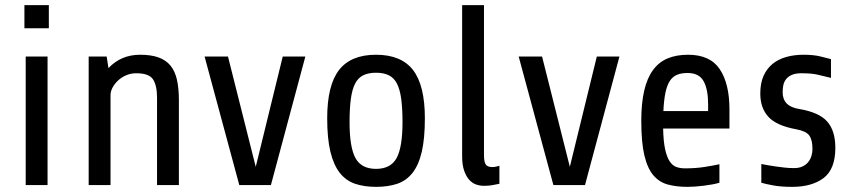

<svg xmlns="http://www.w3.org/2000/svg" viewBox="-20 -720 3320 747"><path d="M75 -610V-700H170V-610ZM80 0V-500H165V0Z M325 0V-500H395L402 -455Q451 -507 525 -507Q568 -507 597 -496.5Q626 -486 643.5 -464.5Q661 -443 668.5 -409.5Q676 -376 676 -330V0H591V-340Q591 -387 575.5 -411Q560 -435 510 -435Q489 -435 470.5 -427Q452 -419 438.5 -406Q425 -393 417.5 -378.5Q410 -364 410 -350V0Z M1034 0H911L776 -500H867L975 -71L1080 -500H1168Z M1633 -260Q1633 -181 1621 -129.5Q1609 -78 1585 -47.5Q1561 -17 1525.5 -5Q1490 7 1443 7Q1397 7 1361.5 -5Q1326 -17 1302 -47.5Q1278 -78 1265.5 -129.5Q1253 -181 1253 -260Q1253 -388 1299 -447.5Q1345 -507 1443 -507Q1541 -507 1587 -447.5Q1633 -388 1633 -260ZM1546 -245Q1546 -298 1541 -335Q1536 -372 1524.5 -394.5Q1513 -417 1493 -427Q1473 -437 1443 -437Q1413 -437 1393 -427Q1373 -417 1361.5 -394.5Q1350 -372 1345 -335Q1340 -298 1340 -245Q1340 -147 1363 -105Q1386 -63 1443 -63Q1500 -63 1523 -105Q1546 -147 1546 -245Z M1923 -5Q1912 -3 1897.5 0Q1883 3 1863 3Q1848 3 1833 -2Q1818 -7 1806 -20Q1794 -33 1786 -55.5Q1778 -78 1778 -112V-700H1863V-117Q1863 -91 1869.5 -80.5Q1876 -70 1896 -70Q1904 -70 1911.5 -72Q1919 -74 1923 -75Z M2256 0H2133L1998 -500H2089L2197 -71L2302 -500H2390Z M2560 -220Q2561 -171 2567.5 -140.5Q2574 -110 2585 -93Q2596 -76 2611 -70.5Q2626 -65 2645 -65Q2687 -65 2721.5 -70.5Q2756 -76 2779 -81V-9Q2755 -2 2718.5 2.5Q2682 7 2655 7Q2612 7 2578.5 -2Q2545 -11 2522 -38Q2499 -65 2487 -115.5Q2475 -166 2475 -250Q2475 -319 2486.5 -368Q2498 -417 2521 -448Q2544 -479 2578 -493Q2612 -507 2657 -507Q2743 -507 2780.5 -450.5Q2818 -394 2818 -295V-220ZM2655 -436Q2631 -436 2614 -429Q2597 -422 2586 -405Q2575 -388 2569 -359.5Q2563 -331 2561 -288H2735V-315Q2735 -372 2717.5 -404Q2700 -436 2655 -436Z M3230 -145Q3230 -62 3184.5 -27.5Q3139 7 3062 7Q3019 7 2989 1.5Q2959 -4 2942 -9V-82Q2951 -80 2965.5 -77.5Q2980 -75 2997 -72.5Q3014 -70 3032.5 -68Q3051 -66 3069 -66Q3089 -66 3102.5 -72.5Q3116 -79 3124.5 -89.5Q3133 -100 3137 -113.5Q3141 -127 3141 -140Q3141 -176 3128.5 -193Q3116 -210 3078 -217Q3001 -231 2969.5 -265.5Q2938 -300 2938 -356Q2938 -397 2951 -425.5Q2964 -454 2986.5 -472Q3009 -490 3039.5 -498.5Q3070 -507 3106 -507Q3145 -507 3171.5 -500.5Q3198 -494 3213 -490V-417Q3187 -423 3163 -429Q3139 -435 3098 -435Q3075 -435 3060.5 -428.5Q3046 -422 3038 -411.5Q3030 -401 3027.5 -388Q3025 -375 3025 -361Q3025 -306 3089 -296Q3167 -283 3198.5 -247Q3230 -211 3230 -145Z"/></svg>

Font: Share
Style: Regular
Weight: 400
Designer: Ralph du Carrois
Version: Version 1.002